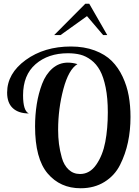

<svg xmlns="http://www.w3.org/2000/svg" viewBox="-20 -998 742 1024"><path d="M18 -504Q18 -606 117 -678Q216 -750 358 -750Q429 -750 485 -729Q541 -708 576 -673Q611 -638 634 -589Q657 -540 666.5 -487Q676 -434 676 -374Q676 -303 662.5 -239.5Q649 -176 620.5 -119Q592 -62 537.5 -28Q483 6 410 6Q301 6 234 -73Q167 -152 167 -324Q167 -385 176 -442Q185 -499 204.5 -550.5Q224 -602 259.5 -633Q295 -664 342 -664Q368 -664 393 -656Q346 -628 318 -523Q290 -418 290 -306Q290 -266 294.5 -230.5Q299 -195 310 -156Q321 -117 346 -93.5Q371 -70 407 -70Q459 -70 493.5 -120Q528 -170 541.5 -241Q555 -312 555 -399Q555 -475 543.5 -531.5Q532 -588 513 -622.5Q494 -657 466 -678Q438 -699 408.5 -706.5Q379 -714 342 -714Q237 -714 170 -656Q103 -598 103 -490Q103 -406 134 -393Q79 -393 48.5 -421Q18 -449 18 -504ZM269 -811 435 -978H456L552 -811H530L444 -912L303 -811Z"/></svg>

Font: Lobster Two
Style: Regular
Weight: 400
Designer: Pablo Impallari
Foundry: Pablo Impallari. www.impallari.com
Version: Version 1.006